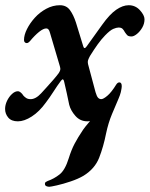

<svg xmlns="http://www.w3.org/2000/svg" viewBox="-35 -453 577 739"><path d="M154.7 265.9Q148.9 265.9 143.4 263.5Q137.9 261.1 137.9 254.3Q137.9 249.5 141.2 247.5Q144.5 245.5 148.5 243.6Q173.1 235.1 194.5 218.2Q215.8 201.2 229.7 155.8Q239.4 124.4 252.2 100Q265 75.7 284.9 46.2Q292.7 35 307.4 17.9Q322.2 0.7 336.9 -14.9Q351.7 -30.5 359 -36.2L347.6 -53.7L432.8 -118.3Q432.8 -99.8 421.3 -73.4Q409.9 -46.9 395.9 -13.5Q381.9 20 373.3 60.7Q363.3 111.3 346.7 154Q330.1 196.6 286.4 223.5Q266.1 235.5 237 245.3Q208 255.1 183.8 260.5Q159.7 265.9 154.7 265.9ZM33.8 14Q9 14 -3.2 -0.4Q-15.4 -14.8 -15.4 -33.8Q-15.4 -49.1 -7.9 -64.9Q-0.4 -80.6 11.1 -91.2Q22.5 -101.8 33.7 -101.8Q39.3 -101.8 45.2 -96.7Q51.2 -91.6 54.7 -85.4Q59.3 -80 65.9 -75.7Q72.6 -71.4 82.7 -71.4Q92.1 -71.2 102.4 -76.8Q112.7 -82.3 123.6 -94.1Q133 -104.4 145.2 -117.8Q157.4 -131.2 169.7 -145.3Q182 -159.4 190.7 -171.1Q195.5 -178.4 196.9 -183.8Q198.2 -189.2 195.4 -198.1L157.4 -326.6Q155.2 -335.2 151.8 -339.4Q148.4 -343.6 143.2 -343.6Q132.1 -343.6 115.4 -330.3Q98.8 -317 79.8 -294.1Q77.8 -291.9 74.6 -289.5Q71.4 -287.1 67.7 -287.1Q63.7 -287.1 60.6 -290.1Q57.4 -293 57.4 -299.2Q57.4 -318.3 68.8 -341Q80.1 -363.7 98.9 -384.6Q117.8 -405.6 143 -419.2Q168.1 -432.9 195.6 -432.9Q220.6 -432.9 234.2 -414.2Q247.8 -395.6 257.3 -366.3L285.6 -274.2Q289.4 -261.5 298.7 -274.7L358.1 -357.5Q387 -398.1 412.3 -415.5Q437.5 -432.9 460.4 -432.9Q486.1 -432.9 503.6 -413.7Q521 -394.5 521.2 -379.2Q521.4 -362.4 512.8 -347.2Q504.1 -332.1 492.2 -322.4Q480.2 -312.7 471.2 -312.7Q459.5 -312.7 455 -317.3Q450.5 -321.9 445.8 -328.9Q441.6 -337.2 436.6 -342.1Q431.6 -347 421.4 -347Q413.5 -347 401.1 -341.8Q388.7 -336.6 369.3 -316.5Q355.3 -302.1 340.8 -282Q326.4 -261.9 311.5 -237.8Q306.7 -229.4 304 -221.4Q301.4 -213.4 305.4 -200.4L332.8 -97.9Q337.6 -81.6 342.8 -76.5Q348 -71.4 354.6 -71.4Q362.9 -71.4 378.5 -84.7Q394.2 -98 412.4 -127.6Q417.6 -135.9 424.6 -135.9Q428.6 -135.9 431.1 -132.4Q433.6 -128.9 433.6 -121.3Q433.6 -106.5 423.2 -83.6Q412.7 -60.8 394.2 -38.4Q375.7 -16 351.8 -1Q327.8 14 301.7 14Q273.7 14 255.4 -6.7Q237.1 -27.4 231.4 -49.7Q227.2 -69.1 222 -94.4Q216.8 -119.7 211.8 -139.1Q210.5 -145.3 207.8 -147.2Q205.1 -149 199.9 -142.6Q184.9 -122.5 170.8 -100.3Q156.6 -78.1 141.5 -58.2Q116.4 -23.3 87.4 -4.7Q58.4 14 33.8 14Z"/></svg>

Font: EB Garamond
Style: Italic
Weight: 400
Italic angle: -17.2°
Designer: Georg Duffner and Octavio Pardo
Foundry: Georg Duffner
Version: Version 1.001